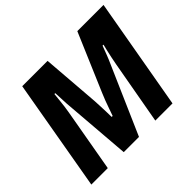

<svg xmlns="http://www.w3.org/2000/svg" viewBox="-153 -901 1114 1114"><g transform="rotate(-45 404.5 -343.5)"><path d="M22 0 142 -687H350L378 -330Q379 -315 380 -290.5Q381 -266 382 -240Q383 -214 383 -194H391Q398 -214 406.5 -238Q415 -262 424 -286.5Q433 -311 442 -331L594 -687H809L688 0H547L617 -391Q621 -413 626.5 -439.5Q632 -466 637.5 -489.5Q643 -513 646 -524H638Q634 -513 628 -497.5Q622 -482 616.5 -467Q611 -452 606 -441L413 0H288L253 -436Q252 -455 251 -480.5Q250 -506 249 -523H242Q240 -504 237.5 -479Q235 -454 232 -430.5Q229 -407 226 -391L157 0Z"/></g></svg>

Font: Archivo SemiCondensed
Style: Bold Italic
Weight: 700
Width: 4
Italic angle: -10°
Designer: Hector Gatti
Foundry: Omnibus-Type
Version: Version 2.001